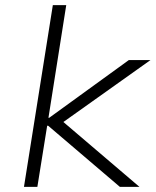

<svg xmlns="http://www.w3.org/2000/svg" viewBox="-20 -725 607 745"><path d="M73 0 185 -705H237L168 -268H171L480 -492H564L211 -241L202 -272L521 0H445L167 -237H163L125 0Z"/></svg>

Font: Nunito Sans 7pt SemiExpanded ExtraLight
Style: Italic
Weight: 250
Width: 6
Italic angle: -9°
Designer: Vernon Adams
Foundry: Vernon Adams
Version: Version 3.101;gftools[0.9.27]